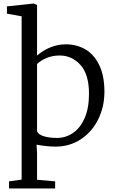

<svg xmlns="http://www.w3.org/2000/svg" viewBox="-20 -813 659 1083"><path d="M189 -785V-500Q265 -563 352 -563Q411 -563 460 -535.5Q509 -508 539 -447.5Q569 -387 569 -295Q569 -211 534 -140Q499 -69 436 -27.5Q373 14 293 14Q245 14 186 3L189 50V201L291 210V250H31V210L102 200V-721L19 -736V-777L170 -793ZM189 -452V-73Q196 -54 227 -44.5Q258 -35 302 -35Q350 -35 391 -62.5Q432 -90 457 -146Q482 -202 482 -284Q482 -393 434 -446.5Q386 -500 316 -500Q277 -500 243 -486Q209 -472 189 -452Z"/></svg>

Font: Grenzecho Serif
Style: Serif-Regular
Weight: 400
Designer: Dan Reynolds
Foundry: Dan Reynolds
Version: Version 1.001; ttfautohint (v1.1) -l 5 -r 5 -G 72 -x 0 -D la